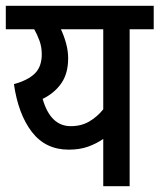

<svg xmlns="http://www.w3.org/2000/svg" viewBox="-20 -642 550 662"><path d="M510 -622V-541H427V0H336V-163Q313 -147 284 -136.5Q255 -126 217 -126Q137 -126 90 -187Q43 -248 28 -352Q76 -365 100 -388.5Q124 -412 124 -455Q124 -480 116 -502Q108 -524 98 -541H0V-622ZM127 -301Q154 -207 224 -207Q260 -207 287.5 -223Q315 -239 336 -265V-541H190Q201 -518 208 -492Q215 -466 215 -441Q215 -389 191.5 -355Q168 -321 127 -301Z"/></svg>

Font: Noto Sans Condensed Medium
Style: Regular
Weight: 500
Width: 3
Designer: Monotype Design Team
Foundry: Monotype Imaging Inc.
Version: Version 2.013; ttfautohint (v1.8.4.7-5d5b)